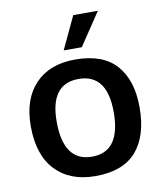

<svg xmlns="http://www.w3.org/2000/svg" viewBox="-83 -789 744 876"><g transform="rotate(-10 289.0 -350.5)"><path d="M289 20Q171 20 104 -51Q37 -122 37 -255Q37 -380 103.5 -450Q170 -520 289 -520Q417 -520 479 -450Q541 -380 541 -255Q541 -122 479 -51Q417 20 289 20ZM289 -70Q421 -70 421 -253Q421 -430 289 -430Q157 -430 157 -255Q157 -70 289 -70ZM316 -721H430L329 -570H245Z"/></g></svg>

Font: Moderustic Med
Style: Regular
Weight: 500
Designer: Tural Alisoy
Foundry: TAFT Foundry
Version: Version 2.110